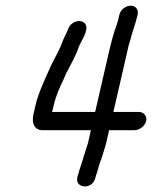

<svg xmlns="http://www.w3.org/2000/svg" viewBox="-20 -605 541 674"><path d="M399 -553 397 -545C396 -540 395 -533 391 -522C379 -489 372 -463 363 -425L314 -212H163L169 -237C177 -271 190 -299 203 -326L212 -347C229 -380 246 -408 258 -444C267 -464 291 -498 281 -518C270 -541 230 -532 220 -505C213 -487 203 -470 197 -453C185 -420 166 -393 153 -361L143 -339C130 -309 114 -275 105 -237L97 -202C91 -174 100 -148 129 -148H299L289 -103L280 -75L273 -53C271 -43 262 -20 259 -9C258 -5 257 0 255 5L252 15C240 56 302 63 314 22L317 11C320 3 322 -4 324 -11C326 -21 333 -41 336 -48L343 -70L352 -100L363 -148H453C470 -148 489 -163 493 -180C497 -197 485 -212 468 -212H378L427 -425C430 -440 433 -452 437 -463C443 -489 455 -519 461 -545L463 -553C467 -571 457 -585 439 -585C421 -585 403 -571 399 -553Z"/></svg>

Font: Electronic
Style: SeBdIt
Weight: 600
Version: Version 1.011